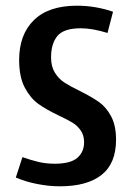

<svg xmlns="http://www.w3.org/2000/svg" viewBox="-20 -653 478 681"><path d="M36.1 -23.4 59.6 -95.7Q89.8 -85 116.7 -78.6Q143.6 -72.3 173.8 -72.3Q230.5 -72.3 254.4 -93.3Q278.3 -114.3 278.3 -148.4Q278.3 -172.9 266.6 -189.9Q254.9 -207 237.3 -217.8Q219.7 -228.5 188.5 -243.2Q143.6 -264.6 115.7 -284.7Q87.9 -304.7 67.9 -342.3Q47.9 -379.9 47.9 -440.4Q47.9 -530.3 100.1 -581.5Q152.3 -632.8 252.9 -632.8Q287.1 -632.8 320.3 -627Q353.5 -621.1 380.9 -611.3L361.3 -536.1Q307.6 -552.7 266.6 -552.7Q206.1 -552.7 183.6 -525.4Q161.1 -498 161.1 -449.2Q161.1 -417 174.8 -395Q188.5 -373 209 -359.9Q229.5 -346.7 263.7 -330.1Q304.7 -309.6 330.6 -291.5Q356.4 -273.4 374 -240.7Q391.6 -208 391.6 -157.2Q391.6 -73.2 340.3 -32.7Q289.1 7.8 192.4 7.8Q153.3 7.8 111.3 -0.5Q69.3 -8.8 36.1 -23.4Z"/></svg>

Font: Sudo Var
Style: Regular
Weight: 400
Monospace: yes
Designer: Jens Kutilek
Foundry: Jens Kutilek
Version: Version 0.065;FEAKit 1.0